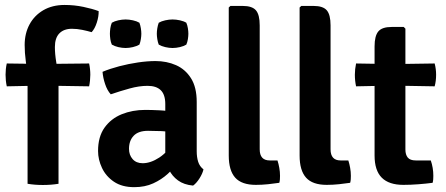

<svg xmlns="http://www.w3.org/2000/svg" viewBox="-20 -760 1844 794"><path d="M157.5 -495.5 348.5 -497.5Q351 -486.5 352.2 -474.5Q353.5 -462.5 353.5 -451Q353.5 -439.5 352.2 -427Q351 -414.5 348.5 -403L156 -406L8 -403Q5.5 -414.5 4.2 -427Q3 -439.5 3 -451Q3 -462.5 4.2 -474.5Q5.5 -486.5 8 -497.5ZM94 -441.5Q91 -475.5 86.5 -508.5Q82 -541.5 82 -574Q82 -621.5 102 -658.8Q122 -696 159.2 -717.8Q196.5 -739.5 247 -739.5Q287.5 -739.5 325.2 -731.5Q363 -723.5 388 -714Q388.5 -691.5 380.2 -666.2Q372 -641 359 -627Q342 -632 320.2 -636.5Q298.5 -641 277.5 -641Q244 -641 225.5 -622Q207 -603 207 -565.5Q207 -536.5 212.5 -503.8Q218 -471 222 -440V0Q192 5 157 5Q123.5 5 94 0Z M385.5 -135.5Q385.5 -194.5 412.2 -232Q439 -269.5 483.2 -287.5Q527.5 -305.5 580.5 -305.5Q605.5 -305.5 640.2 -303.8Q675 -302 704 -295.5V-211Q680 -216.5 648.2 -217.8Q616.5 -219 592 -219Q552.5 -219 533 -198.8Q513.5 -178.5 513.5 -144.5Q513.5 -119 528.5 -102Q543.5 -85 570 -85Q603 -85 638.8 -108.5Q674.5 -132 699 -175L718 -86Q699 -64 673.5 -40.8Q648 -17.5 613.8 -1.8Q579.5 14 535 14Q484.5 14 451.2 -8.5Q418 -31 401.8 -65.5Q385.5 -100 385.5 -135.5ZM821.5 -59.5Q817.5 -42 804.8 -22Q792 -2 778.5 7.5Q740.5 4 716 -14Q691.5 -32 679.2 -57.8Q667 -83.5 663.5 -110V-329.5Q663.5 -368.5 645 -386.8Q626.5 -405 590.5 -405Q555.5 -405 516.5 -394.2Q477.5 -383.5 438 -370Q423.5 -386 414.8 -412Q406 -438 404 -463Q435 -476 473.2 -486Q511.5 -496 550.8 -501.8Q590 -507.5 623 -507.5Q669.5 -507.5 708 -490.5Q746.5 -473.5 770 -436.2Q793.5 -399 793.5 -338.5V-134.5Q793.5 -110 799.5 -91Q805.5 -72 821.5 -59.5ZM434.5 -620.5Q434.5 -630.5 436.2 -643Q438 -655.5 442.5 -666Q453.5 -672.5 469.2 -676Q485 -679.5 499.5 -679.5Q513.5 -679.5 529.5 -676Q545.5 -672.5 556.5 -666Q560.5 -655.5 562.5 -643Q564.5 -630.5 564.5 -620.5Q564.5 -611 562.5 -598.2Q560.5 -585.5 556.5 -575.5Q545.5 -569 529.5 -565.2Q513.5 -561.5 499.5 -561.5Q485 -561.5 469.2 -565.2Q453.5 -569 442.5 -575.5Q438 -585.5 436.2 -598.2Q434.5 -611 434.5 -620.5ZM628.5 -620.5Q628.5 -630.5 630.5 -643Q632.5 -655.5 636.5 -666Q647.5 -672.5 663.5 -676Q679.5 -679.5 693.5 -679.5Q708 -679.5 724 -676Q740 -672.5 750.5 -666Q755 -655.5 757 -643Q759 -630.5 759 -620.5Q759 -611 757 -598.2Q755 -585.5 750.5 -575.5Q740 -569 724 -565.2Q708 -561.5 693.5 -561.5Q679.5 -561.5 663.5 -565.2Q647.5 -569 636.5 -575.5Q632.5 -585.5 630.5 -598.2Q628.5 -611 628.5 -620.5Z M1127.5 -96.5Q1132 -82.5 1135 -66Q1138 -49.5 1138 -33Q1138 -26 1137.5 -18.2Q1137 -10.5 1135 -4Q1115 -1 1089 1.8Q1063 4.5 1038 4.5Q979.5 4.5 952.8 -25.2Q926 -55 926 -117V-729L933 -735.5H983.5Q1023 -735.5 1038.5 -717.2Q1054 -699 1054 -655V-142.5Q1054 -96.5 1095.5 -96.5Z M1420.5 -96.5Q1425 -82.5 1428 -66Q1431 -49.5 1431 -33Q1431 -26 1430.5 -18.2Q1430 -10.5 1428 -4Q1408 -1 1382 1.8Q1356 4.5 1331 4.5Q1272.5 4.5 1245.8 -25.2Q1219 -55 1219 -117V-729L1226 -735.5H1276.5Q1316 -735.5 1331.5 -717.2Q1347 -699 1347 -655V-142.5Q1347 -96.5 1388.5 -96.5Z M1529 -568Q1529 -611.5 1544.5 -630Q1560 -648.5 1599.5 -648.5H1649.5L1656.5 -641.5V-141.5Q1656.5 -120.5 1666.2 -108.5Q1676 -96.5 1699.5 -96.5H1761.5Q1772 -66 1772 -33Q1772 -26 1771.5 -18.2Q1771 -10.5 1769 -4Q1742.5 -0.5 1710.2 2Q1678 4.5 1648 4.5Q1588.5 4.5 1558.8 -25.2Q1529 -55 1529 -117ZM1777.5 -497.5Q1783.5 -474.5 1783.5 -451Q1783.5 -425 1777.5 -403L1602 -406L1452.5 -403Q1447.5 -426 1447.5 -451Q1447.5 -473.5 1452.5 -497.5L1605 -495Z"/></svg>

Font: Signika SemiBold
Style: Regular
Weight: 600
Designer: Anna Giedry
Foundry: Anna Giedry
Version: Version 2.001